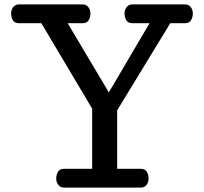

<svg xmlns="http://www.w3.org/2000/svg" viewBox="-20 -857 931 877"><path d="M860.8 -795.9Q860.8 -777.8 852.5 -764.4Q844.2 -751 825.7 -751H757.8L515.1 -353V-85.9H624Q642.6 -85.9 650.6 -72.5Q658.7 -59.1 658.7 -41Q658.7 -24.9 649.4 -12.5Q640.1 0 623 0H272.9Q255.9 0 246.3 -12.5Q236.8 -24.9 236.8 -41Q236.8 -59.1 245.1 -72.5Q253.4 -85.9 272 -85.9H400.9V-360.8L168.9 -751H65.9Q47.4 -751 39.1 -764.4Q30.8 -777.8 30.8 -795.9Q30.8 -812 40.3 -824.5Q49.8 -836.9 66.9 -836.9H356.9Q374 -836.9 383.5 -824.5Q393.1 -812 393.1 -795.9Q393.1 -777.8 384.8 -764.4Q376.5 -751 357.9 -751H289.1L477.1 -435.1L663.1 -751H584Q565.4 -751 557.1 -764.4Q548.8 -777.8 548.8 -795.9Q548.8 -812 558.3 -824.5Q567.9 -836.9 585 -836.9H824.7Q841.8 -836.9 851.3 -824.5Q860.8 -812 860.8 -795.9Z"/></svg>

Font: Cutive
Style: Regular
Weight: 400
Designer: Vernon Adams
Version: Version 1.002